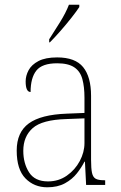

<svg xmlns="http://www.w3.org/2000/svg" viewBox="-20 -786 514 816"><path d="M181 10Q125 10 88 -28Q51 -66 51 -146Q51 -224 102.5 -261.5Q154 -299 264 -303L339 -306V-371Q339 -417 330 -450Q321 -483 295.5 -500Q270 -517 223 -517Q159 -517 134.5 -486Q110 -455 110 -395Q89 -395 89 -440Q89 -464 101.5 -487.5Q114 -511 143.5 -526.5Q173 -542 223 -542Q300 -542 333.5 -500.5Q367 -459 367 -379V-107Q367 -70 371 -51.5Q375 -33 386.5 -26.5Q398 -20 422 -20H427V0H346L341 -99H339Q327 -75 307 -49.5Q287 -24 256 -7Q225 10 181 10ZM184 -15Q229 -15 264 -39.5Q299 -64 319 -101.5Q339 -139 339 -178V-283L262 -280Q159 -277 119 -241.5Q79 -206 79 -145Q79 -92 103.5 -53.5Q128 -15 184 -15ZM189 -619Q211 -653 235.5 -692.5Q260 -732 273 -766H317V-756Q306 -739 284 -711Q262 -683 237 -654.5Q212 -626 192 -606H189Z"/></svg>

Font: Noto Serif Ethiopic SemiCondensed Thin
Style: Regular
Weight: 100
Width: 4
Designer: Monotype Design Team
Foundry: Monotype Imaging Inc.
Version: Version 2.102; ttfautohint (v1.8.4.7-5d5b)